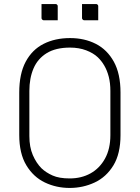

<svg xmlns="http://www.w3.org/2000/svg" viewBox="-20 -908 690 948"><path d="M326 -720Q397 -720 453 -691.5Q509 -663 542 -603.5Q575 -544 575 -451V-241Q575 -149 540 -91.5Q505 -34 447.5 -7Q390 20 324 20Q258 20 201.5 -7Q145 -34 110 -92Q75 -150 75 -242V-451Q75 -544 107 -603.5Q139 -663 195.5 -691.5Q252 -720 326 -720ZM125 -236Q125 -182 142 -142.5Q159 -103 185 -77Q207 -56 239.5 -41.5Q272 -27 324 -27Q382 -27 427 -52Q472 -77 498.5 -125Q525 -173 525 -241V-459Q525 -498 517 -529Q509 -560 495 -584Q481 -608 463 -625Q441 -646 405.5 -659.5Q370 -673 326 -673Q255 -673 210.5 -645.5Q166 -618 145.5 -570Q125 -522 125 -459ZM185 -888Q202 -888 219.5 -888Q237 -888 254 -888Q258 -888 260 -886.5Q262 -885 263.5 -883Q265 -881 265 -877V-808Q248 -808 230.5 -808Q213 -808 196 -808Q193 -808 190.5 -809.5Q188 -811 186.5 -813.5Q185 -816 185 -819ZM385 -888Q402 -888 419.5 -888Q437 -888 454 -888Q458 -888 460 -886.5Q462 -885 463.5 -883Q465 -881 465 -877V-808Q448 -808 430.5 -808Q413 -808 396 -808Q393 -808 390.5 -809.5Q388 -811 386.5 -813.5Q385 -816 385 -819Z"/></svg>

Font: Recursive Light
Style: Regular
Weight: 300
Version: Version 1.085